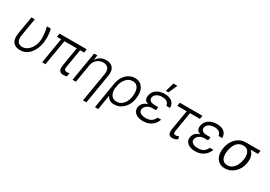

<svg xmlns="http://www.w3.org/2000/svg" viewBox="28 -1844 4400 3125"><g transform="rotate(30 2228.0 -281.5)"><path d="M126.1 -545.5H188.9L133.9 -213.1Q124.3 -153.8 136.7 -118.6Q149.1 -83.5 175.4 -68.2Q201.7 -52.9 233.3 -52.9Q282.7 -52.9 325.8 -82Q369 -111.2 399.3 -161.9Q429.7 -212.7 440.3 -277Q446.4 -316.4 444.6 -363.5Q442.8 -410.5 435.7 -457.7Q428.6 -505 418 -545.5H489Q499.3 -515.6 504.8 -470.2Q510.3 -424.7 509.9 -373.9Q509.6 -323.2 501.8 -277Q492.9 -222.7 471.1 -171.3Q449.2 -120 415 -79Q380.7 -38 333.6 -14Q286.6 9.9 226.9 9.9Q142 9.9 97.1 -44Q52.2 -98 71 -214.5Z M1165.5 -545.5 1155.2 -478.7H1080.3L1020.6 -123.2Q1016.3 -96.2 1024.5 -83.1Q1032.7 -70 1046.5 -65.9Q1060.4 -61.8 1072.8 -61.4Q1084.2 -61.8 1097.1 -64.6Q1110.1 -67.5 1117.2 -70L1106.5 -3.2Q1097.7 -0.7 1079.9 3.4Q1062.1 7.5 1036.9 7.5Q994 7.5 970.2 -22.4Q946.4 -52.2 959.2 -129.3L1016.7 -478.7H784.8L704.9 0H642.4L722.3 -478.7H643.8L654.1 -545.5Z M1332.7 -340.9 1276.3 0H1213.1L1304 -545.5H1365.4L1351.2 -459.9H1356.9Q1382.5 -501.8 1427.7 -527.2Q1473 -552.6 1533 -552.6Q1615.8 -552.6 1658.4 -501.4Q1701 -450.3 1685 -353.3L1591.6 204.5H1528.4L1620.7 -349.4Q1631.7 -416.2 1601.7 -455.4Q1571.7 -494.7 1508.5 -494.7Q1444.6 -494.7 1394.9 -453.5Q1345.2 -412.3 1332.7 -340.9Z M1751.8 203.1 1831 -277Q1844.8 -361.5 1882.6 -418.9Q1920.5 -476.2 1973.2 -505.3Q2025.9 -534.4 2084.2 -534.4Q2150.2 -534.4 2194.6 -498.9Q2239 -463.4 2256.7 -399.3Q2274.5 -335.2 2260.3 -250L2258.9 -240.1Q2246.8 -168.3 2210 -111.9Q2173.3 -55.4 2117.7 -22.7Q2062.1 9.9 1993.6 9.9Q1943.9 9.9 1910.3 -12.4Q1876.8 -34.8 1858 -74.6L1814.3 203.1ZM1880.3 -215.9Q1878.6 -190 1883.3 -161Q1888.1 -132.1 1902.5 -106.9Q1916.9 -81.7 1942.8 -65.9Q1968.8 -50.1 2008.9 -50.1Q2059.3 -50.1 2097.1 -75.8Q2134.9 -101.6 2159.1 -144.7Q2183.2 -187.9 2192.5 -240.1L2193.9 -250Q2203.8 -310 2195.3 -360.4Q2186.8 -410.9 2157.5 -441.4Q2128.2 -471.9 2075.3 -471.9Q2034.4 -471.9 2002.3 -453.8Q1970.2 -435.7 1946.9 -406.8Q1923.7 -377.8 1909.6 -345.2Q1895.6 -312.5 1891 -283.7Z M2637.1 -260.3H2636.7L2635.3 -250H2573.5Q2510.3 -249.6 2470.7 -218.9Q2431.1 -188.2 2424 -148.1Q2417.3 -105.5 2454 -80.4Q2490.8 -55.4 2556.1 -55.4Q2619.3 -55.4 2658.2 -81Q2697.1 -106.5 2720.9 -159.4H2787.3Q2763.1 -84.9 2699.2 -37.5Q2635.3 9.9 2537.3 9.9Q2476.9 9.9 2432.9 -10.1Q2388.8 -30.2 2367.5 -65.7Q2346.2 -101.2 2354 -147.7Q2357.6 -167.6 2369 -191.8Q2380.3 -215.9 2405.9 -237.6Q2431.5 -259.2 2477.3 -271.7Q2438.2 -283.4 2422.1 -303.4Q2405.9 -323.5 2403.8 -346.8Q2401.6 -370 2405.2 -391Q2418.3 -466.6 2479.2 -509.6Q2540.1 -552.6 2629.6 -552.6Q2720.9 -552.6 2768.8 -511.5Q2816.8 -470.5 2816.4 -396.7H2747.9Q2744.7 -437.5 2712.5 -463.2Q2680.4 -489 2621.1 -489Q2561.1 -489 2519.9 -463.6Q2478.7 -438.2 2471.2 -394.9Q2465.6 -357.6 2492.2 -335Q2518.8 -312.5 2583.1 -312.5H2644.5ZM2619 -603.3 2665.5 -768.5H2741.1L2666.9 -603.3Z M3337.7 -550.1 3327.4 -485.8H3141L3081 -121.1Q3074.9 -88.4 3081.1 -74.9Q3087.4 -61.4 3099.1 -58.6Q3110.8 -55.8 3121.1 -55.8Q3123.9 -55.8 3125 -55.8Q3136.7 -56.1 3150.2 -62.1Q3163.7 -68.2 3171.2 -74.2L3187.1 -22.7Q3159.8 -1.8 3136.2 4.1Q3112.6 9.9 3090.6 9.9Q3042.6 9.9 3024.3 -20.6Q3006 -51.1 3018.1 -126.4L3078.5 -485.8H2901.3L2911.6 -550.1Z M3617.9 -260.3H3617.5L3616.1 -250H3554.3Q3491.1 -249.6 3451.5 -218.9Q3411.9 -188.2 3404.8 -148.1Q3398.1 -105.5 3434.8 -80.4Q3471.6 -55.4 3536.9 -55.4Q3600.1 -55.4 3639 -81Q3677.9 -106.5 3701.7 -159.4H3768.1Q3744 -84.9 3680 -37.5Q3616.1 9.9 3518.1 9.9Q3457.7 9.9 3413.7 -10.1Q3369.7 -30.2 3348.4 -65.7Q3327.1 -101.2 3334.9 -147.7Q3338.4 -167.6 3349.8 -191.8Q3361.2 -215.9 3386.7 -237.6Q3412.3 -259.2 3458.1 -271.7Q3419 -283.4 3402.9 -303.4Q3386.7 -323.5 3384.6 -346.8Q3382.5 -370 3386 -391Q3399.1 -466.6 3460 -509.6Q3521 -552.6 3610.4 -552.6Q3701.7 -552.6 3749.6 -511.5Q3797.6 -470.5 3797.2 -396.7H3728.7Q3725.5 -437.5 3693.4 -463.2Q3661.2 -489 3601.9 -489Q3541.9 -489 3500.7 -463.6Q3459.5 -438.2 3452.1 -394.9Q3446.4 -357.6 3473 -335Q3499.6 -312.5 3563.9 -312.5H3625.4Z M3892.4 -258.5 3895.2 -269.9Q3907.3 -343 3944.6 -401.5Q3981.9 -459.9 4038.9 -494.1Q4095.9 -528.4 4166.5 -528.4Q4168 -528.4 4169.4 -528.4H4441.8L4431.1 -464.1H4290.5Q4333.8 -431.1 4349.4 -376.1Q4365.1 -321 4352.6 -248.6L4351.2 -238.6Q4343.4 -192.1 4320.5 -147.7Q4297.6 -103.3 4261.7 -67.8Q4225.9 -32.3 4179.5 -11.2Q4133.2 9.9 4078.5 9.9Q4006.7 9.9 3961.3 -25.6Q3915.8 -61.1 3898.1 -122Q3880.3 -182.9 3892.4 -258.5ZM3976.2 -269.9 3973.4 -258.5Q3964.1 -204.2 3972.3 -157.7Q3980.5 -111.2 4008.9 -82.9Q4037.3 -54.7 4088.8 -54.3Q4141 -54.7 4179 -82.9Q4217 -111.2 4240.6 -157.7Q4264.2 -204.2 4273.4 -258.5L4276.3 -269.9Q4284.8 -321.7 4275.9 -365.9Q4267 -410.2 4238.1 -437.1Q4209.2 -464.1 4156.2 -464.1Q4104.8 -464.1 4067.5 -437.1Q4030.2 -410.2 4007.3 -365.9Q3984.4 -321.7 3976.2 -269.9Z"/></g></svg>

Font: Inter UI Light
Style: Italic
Weight: 300
Italic angle: 9.39999°
Designer: Rasmus Andersson
Foundry: rsms
Version: 3.2;8d6f07862